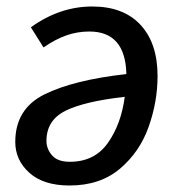

<svg xmlns="http://www.w3.org/2000/svg" viewBox="-20 -559 557 591"><path d="M465 -325Q465 -246 437.5 -168.5Q410 -91 349 -39.5Q288 12 194 12Q114 12 70.5 -27Q27 -66 27 -122Q27 -224 117 -268.5Q207 -313 369 -331Q366 -462 255 -462Q218 -462 184 -450Q150 -438 114 -413L75 -475Q164 -539 264 -539Q360 -539 412.5 -482.5Q465 -426 465 -325ZM364 -261Q240 -247 181.5 -218Q123 -189 123 -125Q123 -101 140 -81Q157 -61 195 -61Q271 -61 312 -119Q353 -177 364 -261Z"/></svg>

Font: FiraGO
Style: Italic
Weight: 400
Italic angle: -8°
Designer: bBox Type GmbH
Foundry: bBox Type GmbH
Version: Version 1.001